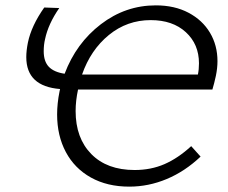

<svg xmlns="http://www.w3.org/2000/svg" viewBox="-20 -687 849 716"><path d="M193 -260Q193 -301 202 -346L204 -355Q78 -365 78 -474Q78 -498 84 -528Q97 -591 145 -659L201 -657Q160 -598 148 -541Q143 -520 143 -496Q143 -458 162 -438Q181 -418 221 -412Q264 -526 356 -596.5Q448 -667 561 -667Q631 -667 683 -639.5Q735 -612 763 -565Q791 -518 791 -459Q791 -433 785 -404Q779 -376 772 -353H271Q262 -311 262 -273Q262 -172 320.5 -112.5Q379 -53 482 -53Q543 -53 593.5 -75Q644 -97 693 -142L728 -103Q670 -48 602 -19.5Q534 9 462 9Q380 9 319 -25Q258 -59 225.5 -120Q193 -181 193 -260ZM718 -409Q722 -428 722 -451Q722 -522 673 -567Q624 -612 542 -612Q454 -612 386 -556.5Q318 -501 286 -409Z"/></svg>

Font: LXGW Bright GB
Style: Italic
Weight: 400
Italic angle: -12°
Designer: Christian Thalmann (Catharsis Fonts)
Foundry: LXGW / Christian Thalmann (Catharsis Fonts) / Fontworks Inc.
Version: Version 5.510